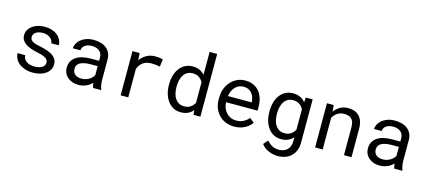

<svg xmlns="http://www.w3.org/2000/svg" viewBox="-67 -1379 4934 2217"><g transform="rotate(15 2400.5 -271.0)"><path d="M436 -140.1Q436 -156.2 429.7 -169.2Q423.3 -182.1 408.2 -192.9Q393.1 -203.6 368.2 -212.6Q343.3 -221.7 306.2 -229Q260.7 -238.3 223.4 -251.5Q186 -264.6 159.4 -283Q132.8 -301.3 118.2 -325.9Q103.5 -350.6 103.5 -383.3Q103.5 -415.5 118.7 -443.6Q133.8 -471.7 161.1 -492.7Q188.5 -513.7 226.3 -525.9Q264.2 -538.1 309.6 -538.1Q358.4 -538.1 397.5 -525.4Q436.5 -512.7 463.9 -490.2Q491.2 -467.8 506.1 -437.7Q521 -407.7 521 -373H430.7Q430.7 -390.1 421.9 -406.5Q413.1 -422.9 397.5 -435.5Q381.8 -448.2 359.6 -456.1Q337.4 -463.9 309.6 -463.9Q280.8 -463.9 259 -457.5Q237.3 -451.2 222.9 -440.4Q208.5 -429.7 201.2 -415.5Q193.8 -401.4 193.8 -386.2Q193.8 -370.6 199.7 -358.4Q205.6 -346.2 220 -336.4Q234.4 -326.7 258.5 -318.8Q282.7 -311 319.8 -303.7Q368.7 -293.5 407.2 -280Q445.8 -266.6 472.2 -247.8Q498.5 -229 512.5 -204.1Q526.4 -179.2 526.4 -146.5Q526.4 -111.3 510.5 -82.5Q494.6 -53.7 466.3 -33.2Q438 -12.7 398.4 -1.5Q358.9 9.8 312 9.8Q258.3 9.8 216.3 -4.6Q174.3 -19 145.3 -42.7Q116.2 -66.4 100.8 -97.7Q85.4 -128.9 85.4 -162.6H175.8Q177.7 -134.8 190.7 -115.7Q203.6 -96.7 222.9 -85Q242.2 -73.2 265.6 -68.4Q289.1 -63.5 312 -63.5Q369.1 -63.5 402.3 -84.5Q435.5 -105.5 436 -140.1Z M1032.2 0Q1026.9 -10.3 1023.7 -25.6Q1020.5 -41 1019 -57.6Q1005.4 -43.9 988.5 -31.7Q971.7 -19.5 951.4 -10.3Q931.2 -1 908.2 4.4Q885.3 9.8 859.4 9.8Q817.4 9.8 783.4 -2.4Q749.5 -14.6 725.8 -35.4Q702.1 -56.2 689.2 -84.7Q676.3 -113.3 676.3 -146.5Q676.3 -189.9 693.6 -222.7Q710.9 -255.4 742.7 -277.1Q774.4 -298.8 819.1 -309.6Q863.8 -320.3 918.9 -320.3H1017.6V-361.8Q1017.6 -385.7 1008.8 -404.8Q1000 -423.8 983.9 -437.3Q967.8 -450.7 944.6 -458Q921.4 -465.3 892.6 -465.3Q865.7 -465.3 844.5 -458.5Q823.2 -451.7 808.6 -440.4Q793.9 -429.2 785.9 -413.8Q777.8 -398.4 777.8 -381.8H687Q687.5 -410.6 701.9 -438.5Q716.3 -466.3 743.4 -488.5Q770.5 -510.7 809.3 -524.4Q848.1 -538.1 897.5 -538.1Q942.4 -538.1 981 -527.1Q1019.5 -516.1 1047.6 -493.9Q1075.7 -471.7 1091.8 -438.5Q1107.9 -405.3 1107.9 -360.8V-115.2Q1107.9 -88.9 1112.8 -59.3Q1117.7 -29.8 1126.5 -7.8V0ZM872.6 -68.8Q898.9 -68.8 921.9 -75.7Q944.8 -82.5 963.6 -93.8Q982.4 -105 996.1 -119.4Q1009.8 -133.8 1017.6 -149.4V-256.3H933.6Q854.5 -256.3 810.5 -232.9Q766.6 -209.5 766.6 -159.2Q766.6 -139.6 773.2 -123Q779.8 -106.4 793 -94.5Q806.2 -82.5 826.2 -75.7Q846.2 -68.8 872.6 -68.8Z M1631.3 -538.1Q1644 -538.1 1657.7 -537.4Q1671.4 -536.6 1683.8 -534.9Q1696.3 -533.2 1706.8 -530.8Q1717.3 -528.3 1724.1 -525.4L1711.9 -437Q1685.5 -442.9 1661.9 -445.6Q1638.2 -448.2 1612.3 -448.2Q1548.8 -448.2 1509.5 -419.4Q1470.2 -390.6 1451.7 -338.9V0H1360.8V-528.3H1446.8L1451.2 -444.3Q1483.4 -487.8 1528.6 -512.9Q1573.7 -538.1 1631.3 -538.1Z M1868.2 -268.6Q1868.2 -327.6 1883.1 -377.2Q1897.9 -426.8 1925.5 -462.4Q1953.1 -498 1992.2 -518.1Q2031.2 -538.1 2079.6 -538.1Q2127 -538.1 2162.4 -522.2Q2197.8 -506.3 2223.6 -476.1V-750H2314V0H2231L2227.1 -55.7Q2200.7 -23.4 2164.1 -6.8Q2127.4 9.8 2078.6 9.8Q2030.8 9.8 1991.9 -10.7Q1953.1 -31.2 1925.8 -67.4Q1898.4 -103.5 1883.3 -152.6Q1868.2 -201.7 1868.2 -258.3ZM1958.5 -258.3Q1958.5 -219.7 1966.8 -185.1Q1975.1 -150.4 1992.4 -124Q2009.8 -97.7 2036.6 -82.3Q2063.5 -66.9 2101.1 -66.9Q2124 -66.9 2142.6 -72.3Q2161.1 -77.6 2176.3 -87.6Q2191.4 -97.7 2203.1 -111.6Q2214.8 -125.5 2223.6 -142.6V-387.7Q2206.1 -419.9 2176.3 -440.7Q2146.5 -461.4 2102.1 -461.4Q2064 -461.4 2036.9 -445.8Q2009.8 -430.2 1992.4 -403.6Q1975.1 -377 1966.8 -342Q1958.5 -307.1 1958.5 -268.6Z M2718.8 9.8Q2663.1 9.8 2616.5 -9.3Q2569.8 -28.3 2536.6 -62.5Q2503.4 -96.7 2484.9 -143.6Q2466.3 -190.4 2466.3 -245.6V-266.1Q2466.3 -330.1 2486.8 -380.6Q2507.3 -431.2 2541.3 -466.1Q2575.2 -501 2618.4 -519.5Q2661.6 -538.1 2707 -538.1Q2764.2 -538.1 2806.9 -518.3Q2849.6 -498.5 2877.9 -463.6Q2906.2 -428.7 2920.2 -381.3Q2934.1 -334 2934.1 -278.8V-238.3H2556.6Q2558.1 -202.1 2570.6 -170.4Q2583 -138.7 2604.7 -115Q2626.5 -91.3 2656.7 -77.6Q2687 -64 2723.6 -64Q2772 -64 2809.6 -83.5Q2847.2 -103 2872.1 -135.3L2927.2 -92.3Q2914.1 -72.3 2894.3 -54Q2874.5 -35.6 2848.6 -21.5Q2822.8 -7.3 2790 1.2Q2757.3 9.8 2718.8 9.8ZM2707 -463.9Q2679.7 -463.9 2655.3 -453.9Q2630.9 -443.8 2611.3 -424.6Q2591.8 -405.3 2578.4 -377.2Q2564.9 -349.1 2559.6 -312.5H2843.8V-319.3Q2842.3 -345.7 2833.7 -371.6Q2825.2 -397.5 2808.6 -418Q2792 -438.5 2766.8 -451.2Q2741.7 -463.9 2707 -463.9Z M3068.8 -268.6Q3068.8 -327.6 3083.3 -377.2Q3097.7 -426.8 3125 -462.4Q3152.3 -498 3191.4 -518.1Q3230.5 -538.1 3279.8 -538.1Q3328.6 -538.1 3365.5 -520.8Q3402.3 -503.4 3428.2 -470.7L3432.6 -528.3H3514.6V-11.2Q3514.6 41 3498.3 81.5Q3481.9 122.1 3452.4 150.4Q3422.9 178.7 3381.8 193.4Q3340.8 208 3291 208Q3270.5 208 3244.1 203.4Q3217.8 198.7 3190.7 188.2Q3163.6 177.7 3138.4 160.2Q3113.3 142.6 3095.2 116.7L3142.1 62.5Q3158.7 82.5 3176.3 96.4Q3193.8 110.4 3211.9 118.7Q3230 127 3248 130.6Q3266.1 134.3 3284.2 134.3Q3316.4 134.3 3342.3 125Q3368.2 115.7 3386.5 97.9Q3404.8 80.1 3414.6 53.7Q3424.3 27.3 3424.3 -6.8V-52.2Q3397.9 -22 3362.1 -6.1Q3326.2 9.8 3278.8 9.8Q3230.5 9.8 3191.4 -10.7Q3152.3 -31.2 3125.2 -67.4Q3098.1 -103.5 3083.5 -152.6Q3068.8 -201.7 3068.8 -258.3ZM3159.2 -258.3Q3159.2 -219.7 3167.2 -185.1Q3175.3 -150.4 3192.6 -124Q3210 -97.7 3236.8 -82.3Q3263.7 -66.9 3301.3 -66.9Q3324.7 -66.9 3343.5 -72.5Q3362.3 -78.1 3377.2 -88.4Q3392.1 -98.6 3403.8 -112.8Q3415.5 -127 3424.3 -144V-386.2Q3415.5 -402.8 3403.8 -416.5Q3392.1 -430.2 3377 -440.2Q3361.8 -450.2 3343.3 -455.8Q3324.7 -461.4 3302.2 -461.4Q3264.2 -461.4 3237.1 -445.8Q3210 -430.2 3192.6 -403.6Q3175.3 -377 3167.2 -342Q3159.2 -307.1 3159.2 -268.6Z M3766.6 -528.3 3772.9 -450.2Q3801.8 -491.2 3843.8 -514.4Q3885.7 -537.6 3937.5 -538.1Q3979 -538.1 4012.9 -526.4Q4046.9 -514.6 4070.8 -489.7Q4094.7 -464.8 4107.7 -426.5Q4120.6 -388.2 4120.6 -335.4V0H4030.3V-333.5Q4030.3 -368.7 4022.5 -393.1Q4014.6 -417.5 3999.3 -432.6Q3983.9 -447.8 3961.7 -454.6Q3939.5 -461.4 3910.6 -461.4Q3865.2 -461.4 3830.8 -438.7Q3796.4 -416 3775.9 -378.9V0H3685.5V-528.3Z M4632.8 0Q4627.4 -10.3 4624.3 -25.6Q4621.1 -41 4619.6 -57.6Q4606 -43.9 4589.1 -31.7Q4572.3 -19.5 4552 -10.3Q4531.7 -1 4508.8 4.4Q4485.8 9.8 4460 9.8Q4418 9.8 4384 -2.4Q4350.1 -14.6 4326.4 -35.4Q4302.7 -56.2 4289.8 -84.7Q4276.9 -113.3 4276.9 -146.5Q4276.9 -189.9 4294.2 -222.7Q4311.5 -255.4 4343.3 -277.1Q4375 -298.8 4419.7 -309.6Q4464.4 -320.3 4519.5 -320.3H4618.2V-361.8Q4618.2 -385.7 4609.4 -404.8Q4600.6 -423.8 4584.5 -437.3Q4568.4 -450.7 4545.2 -458Q4522 -465.3 4493.2 -465.3Q4466.3 -465.3 4445.1 -458.5Q4423.8 -451.7 4409.2 -440.4Q4394.5 -429.2 4386.5 -413.8Q4378.4 -398.4 4378.4 -381.8H4287.6Q4288.1 -410.6 4302.5 -438.5Q4316.9 -466.3 4344 -488.5Q4371.1 -510.7 4409.9 -524.4Q4448.7 -538.1 4498 -538.1Q4543 -538.1 4581.5 -527.1Q4620.1 -516.1 4648.2 -493.9Q4676.3 -471.7 4692.4 -438.5Q4708.5 -405.3 4708.5 -360.8V-115.2Q4708.5 -88.9 4713.4 -59.3Q4718.3 -29.8 4727.1 -7.8V0ZM4473.1 -68.8Q4499.5 -68.8 4522.5 -75.7Q4545.4 -82.5 4564.2 -93.8Q4583 -105 4596.7 -119.4Q4610.4 -133.8 4618.2 -149.4V-256.3H4534.2Q4455.1 -256.3 4411.1 -232.9Q4367.2 -209.5 4367.2 -159.2Q4367.2 -139.6 4373.8 -123Q4380.4 -106.4 4393.6 -94.5Q4406.7 -82.5 4426.8 -75.7Q4446.8 -68.8 4473.1 -68.8Z"/></g></svg>

Font: Roboto Mono
Style: Regular
Weight: 400
Designer: Google
Version: Version 2.000985; 2015; ttfautohint (v1.3)